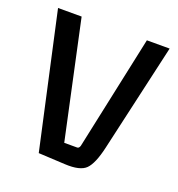

<svg xmlns="http://www.w3.org/2000/svg" viewBox="-98 -572 611 658"><g transform="rotate(20 207.5 -242.5)"><path d="M321 -95Q307 -34 286 -13Q265 8 209 5L112 0L4 -490H90L182 -63H229Q236 -63 239 -73L328 -490H411Z"/></g></svg>

Font: Gemunu Libre Medium
Style: Regular
Weight: 500
Designer: Puspanada Ekanayake, Sola Matas, Pathum Egodawatta, Kosala Senevirathne
Foundry: mooniak
Version: Version 1.100